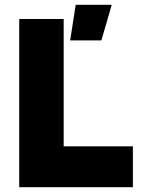

<svg xmlns="http://www.w3.org/2000/svg" viewBox="-20 -779 593 799"><path d="M60 0V-700H245V-170H533V0ZM272 -611 295 -759H445L402 -611Z"/></svg>

Font: Figtree Black
Style: Regular
Weight: 900
Designer: Erik Kennedy
Foundry: Erik Kennedy
Version: Version 2.001;gftools[0.9.30]